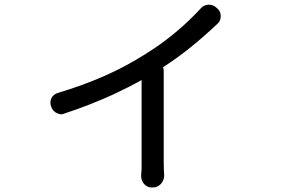

<svg xmlns="http://www.w3.org/2000/svg" viewBox="-20 -789 1240 842"><path d="M205 -320Q201 -329 201 -338.5Q201 -348 204.5 -356.5Q208 -365 215.5 -371.5Q223 -378 232 -381Q289 -398 341 -417Q393 -436 440.5 -457Q488 -478 532.5 -502Q577 -526 618 -552Q686 -594 748.5 -646Q811 -698 863 -755Q868 -761 877 -764.5Q886 -768 894.5 -768.5Q903 -769 911.5 -766Q920 -763 926 -758L937 -748Q943 -742 945.5 -734Q948 -726 948 -717.5Q948 -709 945 -701Q942 -693 936 -687Q874 -628 809 -576Q759 -536 695 -494Q698 -487 698 -478V-78Q698 -64 698.5 -49Q699 -34 700 -20Q700 -10 696.5 -0.5Q693 9 686.5 16.5Q680 24 671 28.5Q662 33 652 33H644Q635 33 626.5 29Q618 25 612 18Q606 11 602.5 2Q599 -7 599 -17Q599 -24 599.5 -29Q600 -34 600.5 -40Q601 -46 601 -55V-438Q544 -406 475 -374Q372 -327 259 -290Q253 -287 246 -288Q239 -289 231.5 -292Q224 -295 218.5 -300Q213 -305 210 -310Z"/></svg>

Font: Maple Mono NF CN
Style: Regular
Weight: 400
Monospace: yes
Designer: subframe7536
Version: Version 7.000